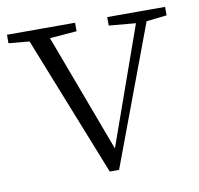

<svg xmlns="http://www.w3.org/2000/svg" viewBox="-72 -574 671 647"><g transform="rotate(-10 264.0 -251.0)"><path d="M253 6 49 -508H119L291 -48H276L281 -60L440 -508H477L285 6ZM-8 -479V-508H225V-479L114 -470H91ZM335 -479V-508H533V-479L452 -470H436Z"/></g></svg>

Font: Noto Serif JP
Style: Regular
Weight: 200
Designer: Ryoko NISHIZUKA 西塚涼子 (kana & ideographs); Frank Grießhammer (Latin, Greek & Cyrillic); Wenlong ZHANG 张文龙 (bopomofo); San
Foundry: Adobe
Version: Version 2.001;hotconv 1.1.0;makeotfexe 2.6.0